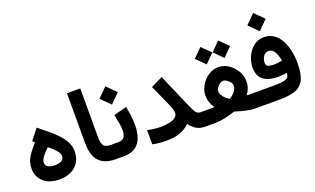

<svg xmlns="http://www.w3.org/2000/svg" viewBox="-82 -1224 2727 1664"><g transform="rotate(-20 1281.0 -392.0)"><path d="M147.5 -377.4 128.4 -394.5 204.6 -492.2Q249 -456.5 291.7 -421.4Q334.5 -386.2 369.1 -349.4Q403.8 -312.5 424.3 -272.5Q444.8 -232.4 444.8 -187.5Q444.8 -129.9 418.9 -88.4Q393.1 -46.9 347.7 -24.4Q302.2 -2 243.2 -2Q145.5 -2 93.5 -50Q41.5 -98.1 41.5 -170.9Q41.5 -231.4 71.5 -279.1Q101.6 -326.7 147.5 -377.4ZM328.1 -188Q328.1 -205.1 313.7 -225.1Q299.3 -245.1 278.3 -264.6Q257.3 -284.2 237.3 -299.3Q208 -272.5 183.1 -241Q158.2 -209.5 158.2 -183.1Q158.2 -159.2 180.4 -145.3Q202.6 -131.3 242.7 -131.3Q328.1 -131.3 328.1 -188Z M553.7 -682.1H676.3V-231.9Q676.3 -176.8 693.1 -154.1Q710 -131.3 758.3 -131.3H770.5V0H758.3Q652.3 0 603 -55.4Q553.7 -110.8 553.7 -222.7Z M829.1 0H751V-131.3H829.1Q868.7 -131.3 883.1 -155.3Q897.5 -179.2 897.5 -216.3Q897.5 -249.5 890.1 -288.3Q882.8 -327.1 874.5 -364.3L994.1 -395Q1003.4 -350.6 1008.8 -306.9Q1014.2 -263.2 1014.2 -223.6Q1014.2 -159.7 997.1 -109.1Q980 -58.6 939.5 -29.3Q898.9 0 829.1 0ZM886.7 -625 971.2 -540.5 886.7 -456.1 802.2 -540.5Z M1376.5 -204.6Q1376.5 -217.3 1370.8 -237.1Q1365.2 -256.8 1358.9 -270.5L1264.6 -481L1373 -533.2L1492.2 -256.8Q1516.6 -200.7 1534.4 -166Q1552.2 -131.3 1586.9 -131.3H1607.4V0H1586.9Q1531.2 0 1499 -21Q1466.8 -42 1440.9 -76.2Q1404.3 -39.1 1353 -19.8Q1301.8 -0.5 1227.5 -0.5Q1186.5 -0.5 1157 -3.4Q1127.4 -6.3 1097.2 -13.7V-144.5Q1161.1 -129.9 1220.2 -129.9Q1260.7 -129.9 1296.4 -137Q1332 -144 1354.2 -160.4Q1376.5 -176.8 1376.5 -204.6Z M1941.4 -663.6 2022.5 -583.5 1941.4 -502.4 1861.3 -583.5ZM1777.3 -663.6 1858.4 -583.5 1777.3 -502.4 1697.3 -583.5ZM2051.3 -250Q2051.3 -185.5 2010.7 -131.8Q2024.9 -131.3 2036.6 -131.3Q2048.3 -131.3 2058.1 -131.3H2105V0H2042.5Q2004.4 0 1955.1 -11.2Q1905.8 -22.5 1860.8 -37.6Q1814.5 -21.5 1763.9 -10.7Q1713.4 0 1672.9 0H1587.9V-131.3H1659.7Q1672.4 -131.3 1684.3 -131.6Q1696.3 -131.8 1713.9 -132.3Q1674.3 -186.5 1674.3 -251Q1674.3 -288.1 1689.9 -323Q1705.6 -357.9 1731.9 -386Q1758.3 -414.1 1791.7 -430.4Q1825.2 -446.8 1860.8 -446.8Q1910.2 -446.8 1953.6 -418.5Q1997.1 -390.1 2024.2 -345.2Q2051.3 -300.3 2051.3 -250ZM1861.3 -320.8Q1846.2 -320.8 1830.1 -309.6Q1814 -298.3 1802.5 -281.7Q1791 -265.1 1791 -249Q1791 -230 1802.5 -211.2Q1814 -192.4 1830.6 -177.5Q1847.2 -162.6 1862.3 -154.3Q1888.2 -167 1911.4 -193.8Q1934.6 -220.7 1934.6 -250Q1934.6 -266.1 1922.6 -282.5Q1910.6 -298.8 1893.6 -309.8Q1876.5 -320.8 1861.3 -320.8Z M2308.1 -784.2 2392.6 -699.7 2308.1 -615.2 2223.6 -699.7ZM2271 -131.3Q2336.9 -131.3 2370.6 -142.3Q2404.3 -153.3 2404.8 -197.8Q2367.7 -189 2324.2 -189Q2238.8 -189 2189.9 -224.6Q2141.1 -260.3 2141.1 -338.9Q2141.1 -390.6 2163.1 -440.2Q2185.1 -489.7 2225.6 -522.5Q2266.1 -555.2 2321.3 -555.2Q2374.5 -555.2 2412.4 -528.8Q2450.2 -502.4 2474.1 -457.8Q2498 -413.1 2509.5 -357.9Q2521 -302.7 2521 -245.1Q2521 -144.5 2494.1 -91.6Q2467.3 -38.6 2410.9 -19.3Q2354.5 0 2265.1 0H2085.4V-131.3ZM2323.7 -301.8Q2361.3 -301.8 2401.4 -311Q2397.5 -336.4 2387.9 -363.8Q2378.4 -391.1 2361.8 -409.9Q2345.2 -428.7 2320.3 -428.7Q2287.1 -428.7 2270.3 -400.9Q2253.4 -373 2253.4 -344.2Q2253.4 -316.9 2273.4 -309.3Q2293.5 -301.8 2323.7 -301.8Z"/></g></svg>

Font: Vazirmatn FD NL
Style: Bold
Weight: 700
Designer: Saber Rastikerdar
Foundry: Saber Rastikerdar
Version: Version 33.003